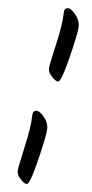

<svg xmlns="http://www.w3.org/2000/svg" viewBox="-63 -864 495 1035"><g transform="rotate(5 184.5 -346.5)"><path d="M241 -798Q241 -814 245.5 -821Q250 -828 264.5 -828Q279 -828 303.5 -798.5Q328 -769 328 -736Q328 -703 294 -566.5Q260 -430 243 -430Q229 -430 208.5 -452.5Q188 -475 188 -494Q188 -513 214.5 -627.5Q241 -742 241 -798ZM120 -233Q120 -263 142 -263Q159 -263 183 -233.5Q207 -204 207 -171.5Q207 -139 173.5 -2Q140 135 123 135Q109 135 88.5 112.5Q68 90 68 71.5Q68 53 94 -62Q120 -177 120 -233Z"/></g></svg>

Font: Kalam
Style: Regular
Weight: 400
Designer: Lipi Raval (Devanagari and Latin), Jonny Pinhorn (Latin)
Foundry: Indian Type Foundry
Version: Version 2.001;PS 1.0;hotconv 1.0.79;makeotf.lib2.5.61930; tt